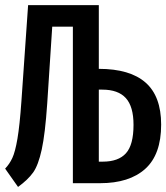

<svg xmlns="http://www.w3.org/2000/svg" viewBox="-25 -728 660 763"><path d="M367.7 -454.4Q491.3 -454.4 553.3 -400Q615.4 -345.6 615.4 -232.8Q615.4 -113.8 552.1 -56.9Q488.7 0 372.8 0H264.6V-622.1H182.6L162.6 -315.9Q154.4 -195.9 140.8 -133.6Q127.2 -71.3 106.7 -42.6Q86.2 -13.8 46.7 14.9L-4.6 -57.9Q12.8 -75.9 24.1 -100.3Q35.4 -124.6 44.4 -177.2Q53.3 -229.7 60 -324.6L86.7 -707.7H367.7ZM367.7 -371.8V-85.6H383.1Q445.6 -85.6 475.6 -119Q505.6 -152.3 505.6 -231.8Q505.6 -304.6 475.1 -338.2Q444.6 -371.8 381.5 -371.8Z"/></svg>

Font: Fira Code Fixed Medium
Style: Regular
Weight: 500
Monospace: yes
Designer: Carrois Corporate, Edenspiekermann AG, Nikita Prokopov
Foundry: Carrois Corporate, Edenspiekermann AG, Nikita Prokopov
Version: Version 5.002